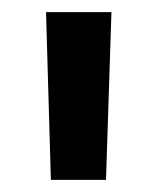

<svg xmlns="http://www.w3.org/2000/svg" viewBox="-20 -720 260 317"><path d="M56 -700H164L155 -423H64Z"/></svg>

Font: mBank SemiBold
Style: Regular
Weight: 600
Designer: Julieta Ulanovsky
Foundry: Julieta Ulanovsky
Version: Version 7.200